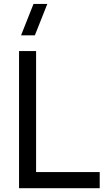

<svg xmlns="http://www.w3.org/2000/svg" viewBox="-20 -988 558 1008"><path d="M163 -802.5H90.5L156 -967.5H228.5ZM80 0V-720H169.5V-84.5H503.5V0Z"/></svg>

Font: Vela Sans Med
Style: Regular
Weight: 500
Designer: Principal design: Mikhail Sharanda - project Manrope.
Design modification: Ravid Balaliev
Foundry: Mikhail Sharanda
Version: Version 1.001